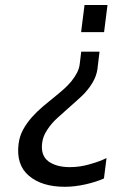

<svg xmlns="http://www.w3.org/2000/svg" viewBox="-20 -573 544 763"><path d="M407.2 -553.2 393.6 -445.3H302.3L315.9 -553.2ZM375.5 -367.7 367.2 -298.4Q363.3 -270.1 346.5 -242.5Q329.6 -214.9 306.7 -192.9Q295 -182.2 282.7 -170.9Q270.5 -159.7 256.9 -148Q230 -124.1 207.1 -103.3Q184.1 -82.6 167.5 -56.7Q150.4 -31.3 147.5 -4.5Q141.2 44.4 171.9 67.8Q203.7 91.2 257.8 91.2Q297.9 91.2 337.4 79.5Q357.9 73.7 374.3 67.6Q390.6 61.4 403.3 55.1L393.1 136.1Q363.3 149.8 319.9 159.6Q276.4 169.3 237.8 169.3Q146 169.3 94.8 125.4Q43.5 82 53.8 -1Q57.7 -32.3 72.1 -58.4Q86.5 -84.5 107 -107.5Q127.5 -130.4 152.1 -151.2Q176.8 -171.9 201.2 -191.5Q218.8 -205.6 235.1 -220.3Q251.5 -234.9 264.4 -251Q277.4 -267.1 286.2 -284.2Q295 -301.3 296.9 -319.4L302.8 -367.7Z"/></svg>

Font: Ride
Style: Italic
Weight: 400
Version: Version 3.000